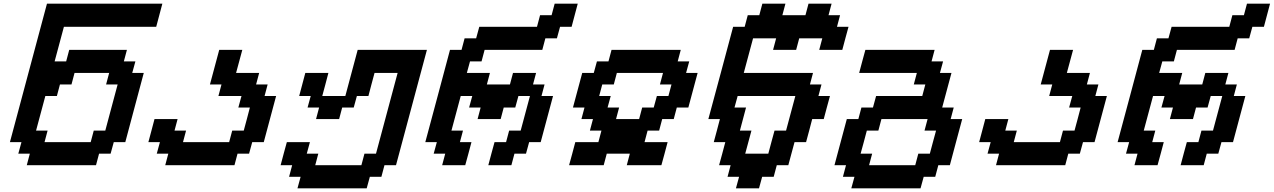

<svg xmlns="http://www.w3.org/2000/svg" viewBox="-20 -895 6899 1040"><path d="M125 0H500L516.6 -62.5H579.1L596.2 -125H658.7Q675.3 -187.5 708.7 -312.5Q742.2 -437.5 758.8 -500H696.3L713.4 -562.5H650.9L667.5 -625H355L338.4 -562.5H275.9L326.2 -750H826.2Q831.5 -770.5 842.8 -812.5Q854 -854.5 859.4 -875H234.4L33.7 -125H96.2L79.1 -62.5H141.6ZM471.2 -125H221.2L237.8 -187.5H175.3L225.6 -375H288.1L304.7 -437.5H367.2L383.8 -500H571.3L554.7 -437.5H617.2Q606 -396 583.7 -312.5Q561.5 -229 550.3 -187.5H487.8Z M875 0H1250L1266.6 -62.5H1329.1L1346.2 -125H1408.7Q1419.9 -166.5 1442.1 -249.8Q1464.4 -333 1475.6 -375H1413.1L1429.7 -437.5H1367.2L1383.8 -500H1258.8Q1264.2 -520.5 1275.6 -562.3Q1287.1 -604 1292.5 -625H1167.5L1117.2 -437.5H1179.7L1163.1 -375H1288.1L1271 -312.5H1333.5Q1328.1 -291.5 1317.1 -249.8Q1306.2 -208 1300.3 -187.5H1237.8L1221.2 -125H971.2L987.8 -187.5H925.3L941.9 -250H816.9Q811.5 -229 800.3 -187.3Q789.1 -145.5 783.7 -125H846.2L829.1 -62.5H891.6Z M1591.3 125H1966.3L1983.4 62.5H2045.9L2062.5 0H2125Q2152.8 -104 2208.7 -312.3Q2264.6 -520.5 2292.5 -625H1917.5Q1906.2 -583.5 1884 -500Q1861.8 -416.5 1850.6 -375H1725.6Q1731.4 -396 1742.4 -437.5Q1753.4 -479 1758.8 -500H1633.8Q1628.4 -479 1617.2 -437.5Q1606 -396 1600.6 -375H1663.1L1646 -312.5H1708.5L1691.9 -250H1816.9L1833.5 -312.5H1896L1913.1 -375H1975.6Q1981 -395.5 1991.9 -437.3Q2002.9 -479 2008.8 -500H2133.8L2016.6 -62.5H1954.1L1937.5 0H1687.5L1704.1 -62.5H1641.6L1658.7 -125H1533.7Q1527.8 -104 1516.6 -62.5Q1505.4 -21 1500 0H1562.5L1545.9 62.5H1608.4Z M2625 0H2750L2766.6 -62.5H2829.1L2846.2 -125H2908.7Q2919.9 -166.5 2942.1 -249.8Q2964.4 -333 2975.6 -375H2913.1L2929.7 -437.5H2867.2L2883.8 -500H2758.8L2742.2 -437.5H2617.2L2633.8 -500H2508.8L2525.9 -562.5H2588.4L2605 -625H2917.5L2934.1 -687.5H2996.6L3013.7 -750H3076.2Q3081.5 -770.5 3092.8 -812.5Q3104 -854.5 3109.4 -875H2984.4L2967.8 -812.5H2905.3L2888.7 -750H2576.2L2559.1 -687.5H2496.6L2480 -625H2417.5Q2395.5 -542 2350.8 -375Q2306.2 -208 2283.7 -125H2346.2L2329.1 -62.5H2391.6L2375 0H2500Q2505.9 -21 2517.1 -62.5Q2528.3 -104 2533.7 -125H2471.2L2487.8 -187.5H2425.3L2475.6 -375H2538.1L2521 -312.5H2583.5L2566.9 -250H2691.9L2708.5 -312.5H2771L2788.1 -375H2850.6L2800.3 -187.5H2737.8L2721.2 -125H2658.7Q2652.8 -104 2641.6 -62.5Q2630.4 -21 2625 0Z M3375 0H3562.5Q3568.4 -21 3579.6 -62.5Q3590.8 -104 3596.2 -125H3471.2L3487.8 -187.5H3550.3L3566.9 -250H3629.4L3646 -312.5H3708.5L3758.8 -500H3696.3L3713.4 -562.5H3650.9L3667.5 -625H3292.5L3275.9 -562.5H3213.4L3196.3 -500H3133.8L3083.5 -312.5H3146L3129.4 -250H3191.9L3175.3 -187.5H3237.8L3221.2 -125H3096.2Q3090.8 -104 3079.6 -62.5Q3068.4 -21 3062.5 0H3250L3266.6 -62.5H3391.6ZM3441.9 -250H3316.9L3333.5 -312.5H3271L3288.1 -375H3225.6L3242.2 -437.5H3304.7L3321.3 -500H3571.3L3554.7 -437.5H3617.2L3600.6 -375H3538.1L3521 -312.5H3458.5Z M3966.3 125H4091.3L4108.4 62.5H4170.9L4187.5 0H4250Q4255.9 -21 4266.8 -62.5Q4277.8 -104 4283.7 -125H4346.2Q4352.1 -145.5 4363 -187.3Q4374 -229 4379.4 -250H4441.9Q4447.3 -270.5 4458.5 -312.3Q4469.7 -354 4475.6 -375H4413.1L4429.7 -437.5H4367.2L4383.8 -500H4008.8L4059.1 -687.5H4184.1L4167.5 -625H4292.5L4309.1 -687.5H4434.1L4417.5 -625H4542.5Q4547.9 -645.5 4559.1 -687.3Q4570.3 -729 4576.2 -750H4513.7L4530.3 -812.5H4467.8L4484.4 -875H4359.4L4342.8 -812.5H4217.8L4234.4 -875H4109.4L4092.8 -812.5H4030.3L4013.7 -750H3951.2Q3929.2 -667 3884.3 -500Q3839.4 -333 3816.9 -250H3879.4Q3874 -229 3863 -187.3Q3852.1 -145.5 3846.2 -125H3908.7Q3903.3 -104 3892.1 -62.5Q3880.9 -21 3875 0H3937.5L3920.9 62.5H3983.4ZM4141.6 -62.5H4016.6Q4022 -83 4033.4 -124.8Q4044.9 -166.5 4050.3 -187.5H3987.8Q3993.2 -208 4004.4 -249.8Q4015.6 -291.5 4021 -312.5H3958.5L3975.6 -375H4288.1L4237.8 -187.5H4175.3Q4169.4 -166.5 4158.2 -124.8Q4147 -83 4141.6 -62.5Z M4591.3 125H4966.3L4983.4 62.5H5045.9L5062.5 0H5125Q5136.2 -42 5158.4 -125.2Q5180.7 -208.5 5191.9 -250H5129.4L5146 -312.5H5083.5L5133.8 -500H5071.3L5088.4 -562.5H5025.9L5042.5 -625H4667.5Q4661.6 -604 4650.4 -562.3Q4639.2 -520.5 4633.8 -500H4946.3L4929.7 -437.5H4992.2L4975.6 -375H4725.6L4708.5 -312.5H4646L4629.4 -250H4566.9Q4555.7 -208 4533.4 -125Q4511.2 -42 4500 0H4562.5L4545.9 62.5H4608.4ZM4937.5 0H4687.5L4704.1 -62.5H4641.6Q4647.5 -83 4658.7 -125Q4669.9 -167 4675.3 -187.5H4737.8L4754.4 -250H5004.4L4987.8 -187.5H5050.3Q5044.4 -166.5 5033.2 -124.8Q5022 -83 5016.6 -62.5H4954.1Z M5375 0H5750L5766.6 -62.5H5829.1L5846.2 -125H5908.7Q5919.9 -166.5 5942.1 -249.8Q5964.4 -333 5975.6 -375H5913.1L5929.7 -437.5H5867.2L5883.8 -500H5758.8Q5764.2 -520.5 5775.6 -562.3Q5787.1 -604 5792.5 -625H5667.5L5617.2 -437.5H5679.7L5663.1 -375H5788.1L5771 -312.5H5833.5Q5828.1 -291.5 5817.1 -249.8Q5806.2 -208 5800.3 -187.5H5737.8L5721.2 -125H5471.2L5487.8 -187.5H5425.3L5441.9 -250H5316.9Q5311.5 -229 5300.3 -187.3Q5289.1 -145.5 5283.7 -125H5346.2L5329.1 -62.5H5391.6Z M6375 0H6500L6516.6 -62.5H6579.1L6596.2 -125H6658.7Q6669.9 -166.5 6692.1 -249.8Q6714.4 -333 6725.6 -375H6663.1L6679.7 -437.5H6617.2L6633.8 -500H6508.8L6492.2 -437.5H6367.2L6383.8 -500H6258.8L6275.9 -562.5H6338.4L6355 -625H6667.5L6684.1 -687.5H6746.6L6763.7 -750H6826.2Q6831.5 -770.5 6842.8 -812.5Q6854 -854.5 6859.4 -875H6734.4L6717.8 -812.5H6655.3L6638.7 -750H6326.2L6309.1 -687.5H6246.6L6230 -625H6167.5Q6145.5 -542 6100.8 -375Q6056.2 -208 6033.7 -125H6096.2L6079.1 -62.5H6141.6L6125 0H6250Q6255.9 -21 6267.1 -62.5Q6278.3 -104 6283.7 -125H6221.2L6237.8 -187.5H6175.3L6225.6 -375H6288.1L6271 -312.5H6333.5L6316.9 -250H6441.9L6458.5 -312.5H6521L6538.1 -375H6600.6L6550.3 -187.5H6487.8L6471.2 -125H6408.7Q6402.8 -104 6391.6 -62.5Q6380.4 -21 6375 0Z"/></svg>

Font: Faithful 32x
Style: Oblique
Weight: 400
Foundry: Faithful Resource Pack
Version: Version 1.0; January 27, 2023